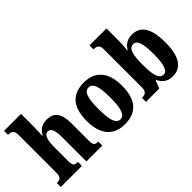

<svg xmlns="http://www.w3.org/2000/svg" viewBox="-47 -1289 1827 1827"><g transform="rotate(-45 867.0 -375.0)"><path d="M18 0H302V-54H299C260 -54 242 -63 242 -120V-308C242 -388 253 -462 304 -462C346 -462 362 -413 362 -327V0H576V-54H573C534 -54 518 -63 518 -125V-356C518 -491 473 -549 375 -549C299 -549 265 -511 243 -470H237C239 -496 242 -545 242 -592V-760H14V-706H27C44 -706 84 -698 84 -646V-123C84 -63 57 -54 22 -54H18Z M873 10C1030 10 1112 -82 1112 -270C1112 -458 1022 -549 876 -549C718 -549 636 -458 636 -270C636 -82 725 10 873 10ZM875 -54C816 -54 796 -129 796 -270C796 -412 815 -484 874 -484C932 -484 953 -412 953 -270C953 -129 933 -54 875 -54Z M1515 10C1631 10 1695 -76 1695 -270C1695 -463 1634 -548 1521 -548C1454 -548 1414 -515 1389 -471H1384C1388 -501 1392 -554 1392 -591V-760H1164V-706H1168C1205 -706 1234 -696 1234 -639V-125C1234 -63 1201 -54 1170 -54H1164V0H1343L1373 -78H1380C1405 -26 1448 10 1515 10ZM1468 -64C1408 -64 1391 -138 1391 -271C1391 -408 1408 -475 1467 -475C1517 -475 1538 -409 1538 -272C1538 -138 1517 -64 1468 -64Z"/></g></svg>

Font: Noto Serif Devanagari Condensed ExtraBold
Style: Regular
Weight: 800
Width: 3
Designer: Universal Thirst, Indian Type Foundry and the Monotype Design Team
Foundry: Monotype Imaging Inc.
Version: Version 2.004